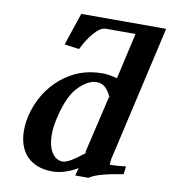

<svg xmlns="http://www.w3.org/2000/svg" viewBox="-79 -752 744 833"><g transform="rotate(10 293.0 -335.5)"><path d="M586 -683H212L164 -540L229 -531C252 -578 292 -638 328 -638H459L413 -435C391 -441 365 -445 350 -445C273 -445 221 -422 172 -384C115 -338 79 -276 62 -205C57 -182 55 -161 55 -141C55 -50 107 12 206 12C246 12 285 -3 317 -22L308 12H366C395 -8 451 -20 514 -30L518 -65C477 -60 458 -60 447 -60C448 -60 448 -64 448 -73C448 -80 451 -95 458 -122ZM333 -92 341 -95C292 -57 264 -38 243 -38C209 -38 177 -72 177 -145C177 -167 180 -193 187 -222C204 -296 228 -336 244 -354C285 -399 315 -403 330 -403C362 -403 380 -382 396 -346L393 -348Z"/></g></svg>

Font: Linux Libertine O
Style: Bold Italic
Weight: 700
Italic angle: -11.5°
Designer: Philipp H. Poll
Foundry: Philipp H. Poll
Version: Version 4.1.0